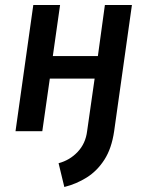

<svg xmlns="http://www.w3.org/2000/svg" viewBox="-20 -524 588 767"><path d="M237 223 214 128Q259 116 290.5 82.5Q322 49 328 0H436Q426 69 397 114Q368 159 326.5 185Q285 211 237 223ZM42 0 113 -504H220L191 -300H371L399 -504H507L436 0H328L358 -210H179L149 0Z"/></svg>

Font: Finlandica Medium
Style: Italic
Weight: 500
Italic angle: -8°
Designer: Niklas Ekholm, Juho Hiilivirta, Jaakko Suomalainen
Foundry: Helsinki Type Studio
Version: Version 1.063